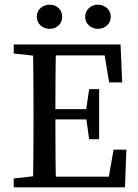

<svg xmlns="http://www.w3.org/2000/svg" viewBox="-20 -805 594 825"><path d="M39 0V-38L161 -52H171V0ZM121 0Q123 -69 123.5 -140.5Q124 -212 124 -285V-329Q124 -400 123.5 -471.5Q123 -543 121 -614H221Q219 -544 218.5 -472.5Q218 -401 218 -329V-295Q218 -216 218.5 -143.5Q219 -71 221 0ZM171 0V-46H475L443 -19L468 -162H523L517 0ZM171 -292V-336H378V-292ZM363 -207 349 -308V-325L363 -422H406V-207ZM39 -575V-614H171V-562H161ZM449 -451 425 -595 457 -567H171V-614H498L505 -451ZM193 -681Q171 -681 154.5 -695.5Q138 -710 138 -733Q138 -756 154.5 -770.5Q171 -785 193 -785Q216 -785 231.5 -770.5Q247 -756 247 -733Q247 -710 231.5 -695.5Q216 -681 193 -681ZM401 -681Q379 -681 362.5 -695.5Q346 -710 346 -733Q346 -756 362.5 -770.5Q379 -785 401 -785Q423 -785 439.5 -770.5Q456 -756 456 -733Q456 -710 439.5 -695.5Q423 -681 401 -681Z"/></svg>

Font: Lisu Bosa
Style: Regular
Weight: 400
Designer: David Morse, Annie Olsen, Victor Gaultney, Frank Grießhammer (Latin)
Foundry: SIL International
Version: Version 2.000